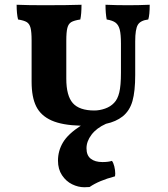

<svg xmlns="http://www.w3.org/2000/svg" viewBox="-20 -522 705 808"><path d="M610 -502Q610 -459 604 -440Q571 -436 560 -417.5Q549 -399 549 -348V-206Q549 -138 537.5 -97Q526 -56 496 -32Q468 -10 426 -1Q386 17 365 45Q344 73 344 102Q344 132 362 146Q380 160 411 160Q436 160 451 155Q457 162 461 178Q465 194 465 209L464 220Q396 238 357 265Q348 266 335 266Q309 266 283.5 253.5Q258 241 241 215.5Q224 190 224 154Q224 113 245 77.5Q266 42 320 7Q242 5 197 -15Q152 -35 132.5 -74Q113 -113 113 -178V-351Q113 -388 108.5 -405Q104 -422 92.5 -429Q81 -436 56 -440Q50 -464 50 -502Q98 -500 165 -500Q267 -500 323 -502Q323 -463 318 -440Q292 -436 280 -429Q268 -422 263.5 -404.5Q259 -387 259 -351V-191Q259 -119 286.5 -88Q314 -57 377 -57Q399 -57 422 -65Q445 -73 460 -89Q475 -104 482 -133Q489 -162 489 -216V-339Q489 -377 484 -397Q479 -417 466.5 -426.5Q454 -436 429 -440Q424 -466 424 -502Q470 -500 519 -500Q564 -500 610 -502Z"/></svg>

Font: Vollkorn SC
Style: Bold
Weight: 700
Designer: Friedrich Althausen
Foundry: Friedrich Althausen
Version: Version 4.015